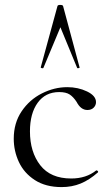

<svg xmlns="http://www.w3.org/2000/svg" viewBox="-20 -750 451 782"><path d="M36 -185Q36 -249 68 -296.5Q100 -344 150.5 -369.5Q201 -395 254 -395Q298 -395 334.5 -377.5Q371 -360 371 -334Q371 -321 361.5 -311.5Q352 -302 336 -302Q309 -302 292 -335Q279 -355 264 -365Q249 -375 221 -375Q165 -375 133.5 -331.5Q102 -288 102 -215Q102 -131 144 -77Q186 -23 270 -23Q331 -23 372 -56H373Q376 -56 378.5 -53Q381 -50 379 -48Q344 -17 308.5 -2.5Q273 12 231 12Q166 12 122 -16.5Q78 -45 57 -90Q36 -135 36 -185ZM294 -474 226 -639 157 -474Q157 -472 153 -472Q150 -472 147.5 -473.5Q145 -475 146 -476L214 -725Q215 -730 225 -730Q236 -730 237 -725L304 -476Q306 -474 300.5 -472.5Q295 -471 294 -474Z"/></svg>

Font: Cormorant Infant
Style: Regular
Weight: 400
Designer: Christian Thalmann (Catharsis Fonts)
Foundry: Catharsis Fonts
Version: Version 4.000